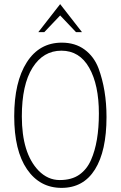

<svg xmlns="http://www.w3.org/2000/svg" viewBox="-20 -912 587 932"><path d="M497 -344Q497 -179 441 -89.5Q385 0 279 0Q173 0 111 -90.5Q49 -181 49 -347.5Q49 -514 110 -609.5Q171 -705 280 -705Q345 -705 390.5 -671.5Q436 -638 458 -581Q497 -476 497 -344ZM86 -347Q86 -168 167 -84Q212 -38 270 -38Q328 -38 365 -64Q402 -90 422 -136Q460 -222 460 -361Q460 -500 413 -583Q366 -666 278 -666Q190 -666 138 -583.5Q86 -501 86 -347ZM349 -756 272 -837 195 -756H166L272 -892L378 -756Z"/></svg>

Font: Bubbler One
Style: Regular
Weight: 400
Designer: Brenda Gallo (gbrenda1987@gmail.com)
Foundry: Brenda Gallo
Version: Version 1.003